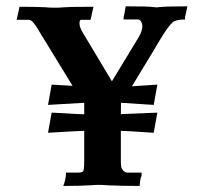

<svg xmlns="http://www.w3.org/2000/svg" viewBox="-20 -598 658 619"><path d="M430.2 1.5Q375 1.5 329.1 -0.5Q313.5 -2 296.9 -2Q286.1 -2 276.9 -1Q243.2 1.5 184.1 1.5Q192.9 -22 192.9 -41.5H230.5Q242.7 -41.5 247.1 -44.9Q251.5 -48.3 251.5 -76.2V-176.3Q223.1 -175.3 134.8 -169.9L146.5 -234.9L187 -232.9Q219.2 -230.5 251.5 -229.5V-266.6Q214.4 -264.6 134.8 -259.8L146.5 -325.2Q207.5 -321.3 213.9 -321.3L96.2 -513.7Q85.9 -528.3 81.1 -531.2Q76.2 -534.2 70.8 -534.2H33.7L43 -576.2Q91.3 -576.2 124.5 -574.7Q136.7 -573.2 157.7 -573.2Q171.4 -573.2 182.4 -574.2Q193.4 -575.2 211.2 -575.7Q229 -576.2 281.2 -576.2L272 -534.2H241.7Q236.3 -534.2 236.3 -522.9Q236.3 -509.8 246.6 -493.2L340.8 -335.9L427.7 -479Q439 -499 439 -513.7Q439 -521 435.1 -528.1Q431.2 -535.2 425.3 -535.2H378.4Q378.4 -545.9 380.4 -550.3Q380.9 -551.3 385.3 -577.6Q460.4 -577.6 473.6 -575.2Q480 -574.2 485.8 -574.2Q489.7 -574.2 494.1 -575.2Q517.1 -577.6 584 -577.6L578.6 -551.8Q577.6 -548.8 577.4 -546.9Q577.1 -544.9 576.7 -544.9V-535.2Q547.4 -535.2 537.1 -526.4Q522 -513.7 494.1 -466.8Q492.7 -463.4 405.3 -319.8L487.3 -325.2L475.6 -259.8Q392.1 -265.6 370.1 -266.6L369.6 -230L487.3 -234.9L475.6 -169.9Q381.8 -176.3 369.6 -176.3V-81.5Q369.6 -59.6 373 -53.7Q380.4 -41.5 390.6 -41.5H436.5V-30.8Q432.1 -24.9 430.2 1.5Z"/></svg>

Font: Quaaykop
Style: Bold
Weight: 700
Designer: Tup Wanders
Foundry: Free font, DO NOT SELL
Version: Version 1.00;July 31, 2023;FontCreator 11.5.0.2430 64-bit